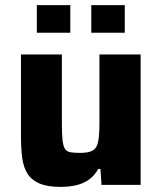

<svg xmlns="http://www.w3.org/2000/svg" viewBox="-20 -723 631 751"><path d="M217 8Q166 8 135 -5Q104 -18 88 -43Q72 -68 67 -105Q62 -142 62 -191V-510H222V-240Q222 -199 224.5 -175.5Q227 -152 234 -141Q241 -130 255 -127.5Q269 -125 293 -125Q319 -125 334.5 -130.5Q350 -136 357 -149Q364 -162 366.5 -185.5Q369 -209 369 -244V-510H530V0H377L373 -62H364Q350 -36 328 -20.5Q306 -5 278 1.5Q250 8 217 8ZM124 -595V-703H255V-595ZM337 -595V-703H468V-595Z"/></svg>

Font: Saira Thin
Style: Bold
Weight: 700
Version: Version 1.101